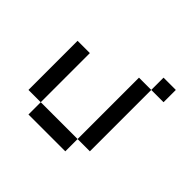

<svg xmlns="http://www.w3.org/2000/svg" viewBox="-191 -1129 1382 1382"><g transform="rotate(45 500.0 -437.5)"><path d="M750 -875H875V-750H750ZM750 -750V-125H625V-750ZM625 -125V0H250V-125ZM250 -125H125V-625H250Z"/></g></svg>

Font: Dogica Pixel
Style: Regular
Weight: 400
Designer: Roberto Mocci
Version: Version 001.000